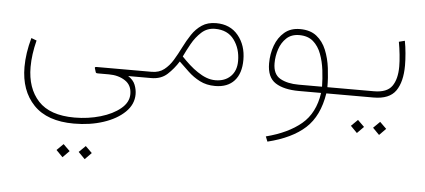

<svg xmlns="http://www.w3.org/2000/svg" viewBox="-49 -403 2051 927"><g transform="rotate(5 976.5 60.0)"><path d="M321.8 251.5Q191.9 251.5 126.2 182.9Q60.5 114.3 60.5 -0.5Q60.5 -66.9 81.5 -142.1L107.4 -132.3Q89.8 -63 89.8 -2.9Q89.8 100.1 146.2 161.1Q202.6 222.2 321.8 222.2Q388.2 222.2 447.5 204.8Q506.8 187.5 543.9 156.7Q581.1 126 581.1 85.9Q581.1 42.5 548.3 21.2Q515.6 0 470.2 0H416Q413.1 0 409.7 -0.7Q406.2 -1.5 405.3 -5.4L399.4 -24.4Q397.9 -30.3 407.2 -30.3H644V0H563Q588.4 16.1 597.4 39.1Q606.4 62 606.4 84.5Q606.4 133.8 567.6 171.4Q528.8 209 464.4 230.2Q399.9 251.5 321.8 251.5ZM388.7 354.5 420.4 385.7 388.7 418 356.9 385.7ZM281.2 354.5 313 385.7 281.2 418 249.5 385.7Z M624.5 -30.3H674.3Q710 -30.3 734.1 -49.1Q758.3 -67.9 776.4 -97.7Q794.4 -127.4 811 -160.9Q827.6 -194.3 847.4 -224.1Q867.2 -253.9 895.3 -272.7Q923.3 -291.5 964.4 -291.5Q1032.7 -291.5 1071.5 -244.1Q1110.4 -196.8 1110.4 -126.5Q1110.4 -60.5 1077.9 -24.7Q1045.4 11.2 984.9 11.2Q942.9 11.2 910.6 -5.4Q878.4 -22 853 -46.1Q827.6 -70.3 805.2 -91.8Q782.7 -55.7 752.4 -27.8Q722.2 0 674.3 0H624.5ZM961.4 -263.7Q923.3 -263.7 896 -238.8Q868.7 -213.9 849.6 -179.7Q830.6 -145.5 817.4 -117.2Q836.9 -96.7 856.7 -78.9Q876.5 -61 896.5 -47.9Q918 -33.2 939.7 -24.9Q961.4 -16.6 983.9 -16.6Q1029.8 -16.6 1057.6 -43.9Q1085.4 -71.3 1085.4 -118.7Q1085.4 -178.2 1054 -220.9Q1022.5 -263.7 961.4 -263.7Z M1370.1 -298.3Q1419.9 -298.3 1450.7 -273.9Q1481.4 -249.5 1497.8 -209.5Q1514.2 -169.4 1520 -122.6Q1525.9 -75.7 1525.9 -30.3H1612.3V0H1523.4Q1505.9 110.8 1441.9 169.4Q1377.9 228 1260.3 256.8L1250.5 232.4Q1356.9 205.1 1420.4 151.9Q1483.9 98.6 1498 0H1391.1Q1317.4 0 1276.4 -26.4Q1235.4 -52.7 1235.4 -120.6Q1235.4 -166.5 1250.2 -207Q1265.1 -247.6 1294.9 -272.9Q1324.7 -298.3 1370.1 -298.3ZM1386.2 -30.3H1500Q1499.5 -68.8 1494.4 -110.4Q1489.3 -151.9 1475.8 -188Q1462.4 -224.1 1436.8 -246.6Q1411.1 -269 1369.1 -269Q1331.1 -269 1307.4 -246.8Q1283.7 -224.6 1272.7 -191.2Q1261.7 -157.7 1261.7 -123.5Q1261.7 -69.8 1296.9 -50Q1332 -30.3 1386.2 -30.3Z M1592.3 -30.3H1751Q1814.5 -30.3 1838.6 -64.5Q1862.8 -98.6 1862.8 -159.7Q1862.8 -184.6 1859.4 -217Q1856 -249.5 1850.6 -278.8L1878.9 -286.1Q1884.3 -259.3 1887.2 -226.1Q1890.1 -192.9 1890.1 -167.5Q1890.1 -87.9 1859.4 -43.9Q1828.6 0 1752 0H1592.3ZM1794.4 114.3 1826.2 145.5 1794.4 177.7 1762.7 145.5ZM1687 114.3 1718.8 145.5 1687 177.7 1655.3 145.5Z"/></g></svg>

Font: Vazirmatn FD Thin
Style: Regular
Weight: 100
Designer: Saber Rastikerdar
Foundry: Saber Rastikerdar
Version: Version 33.003